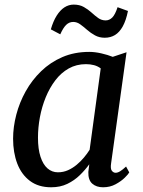

<svg xmlns="http://www.w3.org/2000/svg" viewBox="-20 -784 607 814"><path d="M451 -91.5Q447.5 -68.5 454.2 -60Q461 -51.5 470 -51.5Q479 -51.5 489.5 -58Q500 -64.5 514.5 -78L528 -53Q524 -45.5 508.8 -30.5Q493.5 -15.5 470 -2.8Q446.5 10 417 10Q388.5 10 371 -5.5Q353.5 -21 354.5 -55L358.5 -87.5Q341.5 -64 318.5 -41.5Q295.5 -19 265.5 -4.5Q235.5 10 197 10Q143 10 107 -17Q71 -44 53.2 -90.5Q35.5 -137 35.5 -196Q35.5 -245.5 49 -297.5Q62.5 -349.5 89 -397Q115.5 -444.5 154.5 -482.2Q193.5 -520 244.5 -542Q295.5 -564 358.5 -564Q382 -564 409.5 -557.8Q437 -551.5 458 -543L516.5 -562.5ZM407 -494Q394.5 -503.5 378.5 -507.8Q362.5 -512 344.5 -512Q304 -512 271.5 -493.8Q239 -475.5 214.8 -443.8Q190.5 -412 174 -371.8Q157.5 -331.5 149.2 -287.2Q141 -243 141 -200.5Q141 -152 151.8 -119.2Q162.5 -86.5 181.5 -70Q200.5 -53.5 225.5 -53.5Q248.5 -53.5 268.5 -62.5Q288.5 -71.5 305.5 -85.8Q322.5 -100 336.2 -116.5Q350 -133 360 -149ZM195.5 -659.5Q205.5 -694 220.2 -717.5Q235 -741 253.2 -752.8Q271.5 -764.5 292.5 -764.5Q317.5 -764.5 335.5 -754.2Q353.5 -744 368 -730.8Q382.5 -717.5 396.5 -707.5Q410.5 -697.5 428 -697.5Q443.5 -697.5 455.8 -709.5Q468 -721.5 478.5 -753.5L522.5 -737.5Q514.5 -697.5 500.5 -672.2Q486.5 -647 467.5 -635.5Q448.5 -624 424 -624Q401 -624 382.8 -634Q364.5 -644 349.5 -657.2Q334.5 -670.5 320.2 -680.8Q306 -691 290.5 -691Q273.5 -691 260.8 -678.8Q248 -666.5 235.5 -638.5Z"/></svg>

Font: Merriweather 28pt
Style: Italic
Weight: 400
Italic angle: -7.8°
Version: Version 2.101